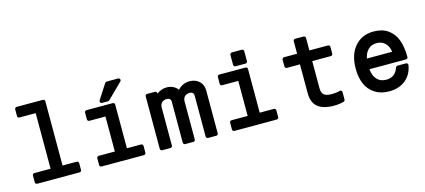

<svg xmlns="http://www.w3.org/2000/svg" viewBox="-57 -1216 3821 1725"><g transform="rotate(-15 1853.0 -354.0)"><path d="M108.9 -18.1V-81.1Q108.9 -88.4 114.3 -93.8Q119.6 -99.1 127 -99.1H277.8V-616.2H127Q119.6 -616.2 114.3 -621.3Q108.9 -626.5 108.9 -633.8V-696.8Q108.9 -704.1 114.3 -709.5Q119.6 -714.8 127 -714.8H371.1Q378.4 -714.8 383.8 -709.5Q389.2 -704.1 389.2 -696.8V-99.1H521Q528.3 -99.1 533.7 -93.8Q539.1 -88.4 539.1 -81.1V-18.1Q539.1 -10.7 533.7 -5.4Q528.3 0 521 0H127Q119.6 0 114.3 -5.4Q108.9 -10.7 108.9 -18.1Z M707.5 -442.9V-505.9Q707.5 -513.2 712.9 -518.6Q718.3 -523.9 725.6 -523.9H969.7Q977.1 -523.9 982.4 -518.6Q987.8 -513.2 987.8 -505.9V-99.1H1119.6Q1127 -99.1 1132.3 -93.8Q1137.7 -88.4 1137.7 -81.1V-18.1Q1137.7 -10.7 1132.3 -5.4Q1127 0 1119.6 0H725.6Q718.3 0 712.9 -5.4Q707.5 -10.7 707.5 -18.1V-81.1Q707.5 -88.4 712.9 -93.8Q718.3 -99.1 725.6 -99.1H875.5V-424.8H725.6Q718.3 -424.8 712.9 -430.2Q707.5 -435.5 707.5 -442.9ZM877.4 -550.8Q866.2 -550.8 861.6 -560.1Q856.9 -569.3 862.8 -579.1L951.7 -716.8Q958 -725.1 967.8 -725.1H1072.8Q1085.4 -725.1 1090.1 -714.1Q1094.7 -703.1 1085.4 -693.8L946.8 -557.1Q945.3 -555.7 940.4 -553.2Q935.5 -550.8 933.6 -550.8Z M1271.5 -505.9Q1271.5 -513.2 1276.9 -518.6Q1282.2 -523.9 1289.6 -523.9H1362.3Q1369.6 -523.9 1375 -518.6Q1380.4 -513.2 1380.4 -505.9V-502Q1421.9 -535.2 1474.1 -535.2Q1505.9 -535.2 1532.7 -522Q1559.6 -508.8 1576.2 -485.8Q1620.1 -535.2 1687.5 -535.2Q1741.2 -535.2 1775.9 -502.2Q1810.5 -469.2 1810.5 -416V-18.1Q1810.5 -10.7 1805.2 -5.4Q1799.8 0 1792.5 0H1716.3Q1709 0 1703.6 -5.4Q1698.2 -10.7 1698.2 -18.1V-399.9Q1698.2 -416 1688.2 -425Q1678.2 -434.1 1662.1 -434.1Q1631.3 -434.1 1614.3 -417.2Q1597.2 -400.4 1597.2 -370.1V-18.1Q1597.2 -10.7 1592 -5.4Q1586.9 0 1579.6 0H1503.4Q1496.1 0 1490.7 -5.4Q1485.4 -10.7 1485.4 -18.1V-399.9Q1485.4 -416 1475.3 -425Q1465.3 -434.1 1449.2 -434.1Q1418.5 -434.1 1401.4 -417.2Q1384.3 -400.4 1384.3 -370.1V-18.1Q1384.3 -10.7 1378.9 -5.4Q1373.5 0 1366.2 0H1289.6Q1282.2 0 1276.9 -5.4Q1271.5 -10.7 1271.5 -18.1Z M1960.9 -424.8Q1953.6 -424.8 1948.2 -430.2Q1942.9 -435.5 1942.9 -442.9V-505.9Q1942.9 -513.2 1948.2 -518.6Q1953.6 -523.9 1960.9 -523.9H2205.1Q2212.4 -523.9 2217.8 -518.6Q2223.1 -513.2 2223.1 -505.9V-99.1H2355Q2362.3 -99.1 2367.7 -93.8Q2373 -88.4 2373 -81.1V-18.1Q2373 -10.7 2367.7 -5.4Q2362.3 0 2355 0H1960.9Q1953.6 0 1948.2 -5.4Q1942.9 -10.7 1942.9 -18.1V-81.1Q1942.9 -88.4 1948.2 -93.8Q1953.6 -99.1 1960.9 -99.1H2110.8V-424.8ZM2103 -576.2V-668.9Q2103 -676.3 2108.4 -681.6Q2113.8 -687 2121.1 -687H2213.9Q2221.2 -687 2226.6 -681.6Q2231.9 -676.3 2231.9 -668.9V-576.2Q2231.9 -568.8 2226.6 -563.5Q2221.2 -558.1 2213.9 -558.1H2121.1Q2113.8 -558.1 2108.4 -563.5Q2103 -568.8 2103 -576.2Z M2544.9 -442.9V-505.9Q2544.9 -513.2 2550 -518.6Q2555.2 -523.9 2562.5 -523.9H2684.6V-640.1Q2684.6 -647.5 2689.9 -652.8Q2695.3 -658.2 2702.6 -658.2H2780.8Q2787.6 -658.2 2793.2 -652.8Q2798.8 -647.5 2798.8 -640.1V-523.9H2971.7Q2979 -523.9 2984.4 -518.6Q2989.7 -513.2 2989.7 -505.9V-442.9Q2989.7 -435.5 2984.4 -430.2Q2979 -424.8 2971.7 -424.8H2798.8V-170.9Q2798.8 -128.4 2821 -110.6Q2843.3 -92.8 2889.6 -92.8Q2938 -92.8 2967.8 -102.1Q2977.1 -104.5 2983.4 -99.1Q2989.7 -93.8 2989.7 -84V-16.1Q2989.7 -11.2 2985.8 -5.9Q2981.9 -0.5 2977.5 1Q2936 13.2 2884.8 13.2Q2785.6 13.2 2735.1 -28.1Q2684.6 -69.3 2684.6 -157.2V-424.8H2562.5Q2555.2 -424.8 2550 -430.2Q2544.9 -435.5 2544.9 -442.9Z M3158.2 -256.8Q3158.2 -387.2 3223.6 -463.1Q3289.1 -539.1 3399.4 -539.1Q3479.5 -539.1 3533 -501Q3586.4 -462.9 3610.4 -397Q3634.3 -331.1 3634.3 -238.8Q3634.3 -231.4 3628.9 -226.3Q3623.5 -221.2 3616.2 -221.2H3276.4Q3281.7 -160.6 3313 -125.7Q3344.2 -90.8 3400.4 -90.8Q3483.4 -90.8 3511.2 -174.8Q3512.7 -179.2 3518.1 -183.1Q3523.4 -187 3528.3 -187H3606.4Q3615.7 -187 3620.8 -180.7Q3626 -174.3 3624.5 -166Q3610.8 -81.5 3550.8 -32.2Q3490.7 17.1 3398.4 17.1Q3320.3 17.1 3265.4 -18.6Q3210.4 -54.2 3184.3 -115Q3158.2 -175.8 3158.2 -256.8ZM3398.4 -431.2Q3349.1 -431.2 3318.6 -400.4Q3288.1 -369.6 3279.3 -319.8H3514.2Q3508.8 -368.7 3478 -399.9Q3447.3 -431.2 3398.4 -431.2Z"/></g></svg>

Font: Fragment Mono
Style: Bold
Weight: 700
Designer: Wei Huang based on Nimbus Sans by URW Studio, based on Helvetica by Max Miedinger.
Foundry: Wei Huang
Version: Version 1.011